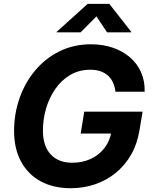

<svg xmlns="http://www.w3.org/2000/svg" viewBox="-20 -968 788 998"><path d="M348.1 10.3Q256.8 10.3 190.9 -25.9Q125 -62 89.1 -128.7Q53.2 -195.3 53.2 -287.6Q53.2 -376.5 81.5 -457.5Q109.9 -538.6 162.6 -601.6Q215.3 -664.6 289.1 -701.2Q362.8 -737.8 453.1 -737.8Q513.7 -737.8 565.2 -720.5Q616.7 -703.1 654.8 -670.7Q692.9 -638.2 713.1 -592.8Q733.4 -547.4 731.9 -491.2H580.1Q577.1 -518.1 567.4 -539.1Q557.6 -560.1 541.3 -575Q524.9 -589.8 502 -597.7Q479 -605.5 449.7 -605.5Q390.1 -605.5 344.2 -577.9Q298.3 -550.3 266.8 -504.6Q235.4 -459 219.2 -403.1Q203.1 -347.2 203.1 -290Q203.1 -209 243.4 -165.5Q283.7 -122.1 355.5 -122.1Q409.7 -122.1 452.9 -142.6Q496.1 -163.1 523.7 -199.5Q551.3 -235.8 559.1 -283.2L589.4 -273.9H399.4L418 -387.7H721.2L705.1 -291.5Q693.8 -220.7 661.9 -164.8Q629.9 -108.9 582.5 -70.1Q535.2 -31.2 475.3 -10.5Q415.5 10.3 348.1 10.3ZM398.9 -799.8H273.9L274.9 -802.7L435.5 -947.8H548.3L662.1 -802.7L661.6 -799.8H536.6L481.4 -882.8Z"/></svg>

Font: Inter 17pt
Style: Bold Italic
Weight: 700
Italic angle: -9.3988°
Version: Version 4.001;git-66647c0bb